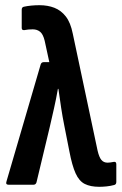

<svg xmlns="http://www.w3.org/2000/svg" viewBox="-20 -711 468 739"><path d="M362 8Q328.2 8 306.3 -3Q284.4 -14 271 -43.8Q257.5 -73.6 247 -128.6L227.7 -226.4Q220.6 -261.6 215.5 -295.2Q210.4 -328.8 204.8 -369H202.9Q195.8 -328.8 187.9 -294Q180.1 -259.2 171.5 -222.1L120.4 -8.9Q117.4 0 109 0H13Q0.6 0 5 -12.9L136.7 -463.4Q139.7 -471.8 148.1 -471.8H169.8L152 -553.9Q146 -579 134.5 -588.6Q122.9 -598.1 105.9 -598.1Q88.5 -598.1 73.5 -595.1Q63.6 -594.1 63.6 -603.5V-673.6Q63.6 -683.1 71.5 -685Q84.9 -688 100.5 -689.5Q116.1 -691 131.9 -691Q163.8 -691 189.4 -681Q215 -671 233.3 -647.6Q251.6 -624.2 260.1 -581.5L355.5 -131.7Q361.6 -105.5 370.4 -95.2Q379.2 -84.9 394.2 -84.9Q402.7 -84.9 417.7 -87.9Q427.7 -89.9 427.7 -78.5V-10.8Q427.7 -0.9 419.3 1.1Q405 5 389.7 6.5Q374.4 8 362 8Z"/></svg>

Font: Sofia Sans Condensed
Style: Regular
Weight: 400
Designer: Botio Nikoltchev, Ani Petrova
Foundry: lettersoup
Version: Version 4.100